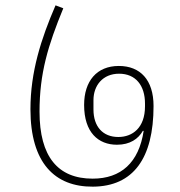

<svg xmlns="http://www.w3.org/2000/svg" viewBox="-20 -703 674 719"><path d="M328 -4C479 -5 555 -110 555 -306C555 -404 505 -456 425 -456C342 -456 295 -399 295 -310C295 -207 348 -161 418 -161C467 -161 498 -183 515 -213H518C500 -94 433 -34 327 -34C197 -34 128 -116 128 -285C128 -429 160 -533 217 -672L188 -683C134 -558 94 -434 94 -294C94 -92 186 -3 328 -4ZM330 -293V-328C330 -383 365 -427 426 -427C488 -427 523 -383 523 -315V-305C523 -224 476 -190 423 -190C365 -190 330 -229 330 -293Z"/></svg>

Font: IBM Plex Devanagari ExtraLight
Style: Regular
Weight: 200
Designer: Mike Abbink, Paul van der Laan, Pieter van Rosmalen, Erin McLaughlin
Foundry: Bold Monday
Version: Version 1.0